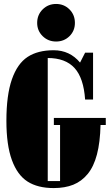

<svg xmlns="http://www.w3.org/2000/svg" viewBox="-20 -934 564 966"><path d="M408.2 -433.1Q400.9 -541.5 355 -591.8Q309.1 -642.1 220.2 -642.1V-22.9H282.2V-305.2H251V-340.8H512.2V-305.2H485.8Q483.9 -218.3 467.8 -157Q451.7 -95.7 421.1 -58.6Q390.6 -21.5 348.6 -4.6Q306.6 12.2 250 12.2Q169.9 12.2 118.7 -20.5Q67.4 -53.2 39.8 -128.7Q12.2 -204.1 12.2 -326.2Q12.2 -455.6 39.8 -534.7Q67.4 -613.8 118.7 -647.5Q169.9 -681.2 250 -681.2Q331.1 -681.2 382.8 -619.1L408.2 -668.9H448.2V-433.1ZM167 -818.8Q167 -859.4 194.6 -886.7Q222.2 -914.1 262.2 -914.1Q302.2 -914.1 329.6 -886.7Q356.9 -859.4 356.9 -818.8Q356.9 -778.8 329.6 -752Q302.2 -725.1 262.2 -725.1Q222.2 -725.1 194.6 -752.2Q167 -779.3 167 -818.8Z"/></svg>

Font: Lletraferida
Style: Heavy
Weight: 900
Designer: Josep Patau Bellart
Foundry: Josep Patau Bellart
Version: Version 1.000